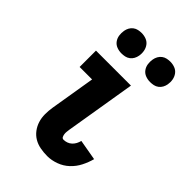

<svg xmlns="http://www.w3.org/2000/svg" viewBox="-223 -845 947 947"><g transform="rotate(45 250.0 -371.5)"><path d="M290 8Q265 8 241 3.5Q217 -1 197.5 -12.5Q178 -24 164 -42.5Q150 -61 143 -83.5Q136 -106 136 -130.5Q136 -155 140 -180L179 -416H92V-530H336L275 -161Q275 -161 275 -161Q275 -161 275 -161Q274 -153 273 -145Q272 -137 273 -129Q274 -121 277.5 -113.5Q281 -106 290 -106Q301 -106 312.5 -110Q324 -114 333 -122.5Q342 -131 347.5 -141.5Q353 -152 356 -164L464 -145Q456 -115 441.5 -86.5Q427 -58 403.5 -36Q380 -14 349.5 -3Q319 8 290 8ZM390 -609Q373 -609 357.5 -615Q342 -621 332.5 -634Q323 -647 320.5 -663.5Q318 -680 321 -697Q323 -709 329 -720Q335 -731 345 -738.5Q355 -746 367 -748.5Q379 -751 390 -751Q407 -751 422.5 -745Q438 -739 447.5 -726Q457 -713 460 -696.5Q463 -680 460 -663Q458 -651 452 -640Q446 -629 436 -621.5Q426 -614 414 -611.5Q402 -609 390 -609ZM190 -609Q173 -609 157.5 -615Q142 -621 132.5 -634Q123 -647 120.5 -663.5Q118 -680 121 -697Q123 -709 129 -720Q135 -731 145 -738.5Q155 -746 167 -748.5Q179 -751 190 -751Q207 -751 222.5 -745Q238 -739 247.5 -726Q257 -713 260 -696.5Q263 -680 260 -663Q258 -651 252 -640Q246 -629 236 -621.5Q226 -614 214 -611.5Q202 -609 190 -609Z"/></g></svg>

Font: Iosevka Slab Heavy
Style: Italic
Weight: 900
Italic angle: -9°
Monospace: yes
Designer: Belleve Invis
Foundry: Belleve Invis
Version: Version 11.1.0; ttfautohint (v1.8.3)